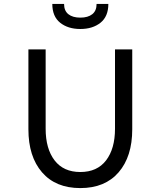

<svg xmlns="http://www.w3.org/2000/svg" viewBox="-20 -948 820 980"><path d="M125 -288V-696H213V-291Q213 -189 258.5 -129.5Q304 -70 390 -70Q476 -70 521.5 -129.5Q567 -189 567 -291V-696H655V-288Q655 -149 585.5 -68.5Q516 12 390 12Q264 12 194.5 -68.5Q125 -149 125 -288ZM247 -928H307Q307 -893 329 -875.5Q351 -858 390 -858Q429 -858 451 -875.5Q473 -893 473 -928H533Q533 -864 493 -832Q453 -800 390 -800Q327 -800 287 -832Q247 -864 247 -928Z"/></svg>

Font: Amiko
Style: Regular
Weight: 400
Designer: Pablo Impallari, Rodrigo Fuenzalida, Andres Torresi
Foundry: Impallari Type
Version: Version 1.001; ttfautohint (v1.3)